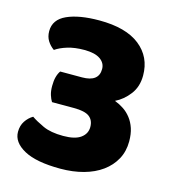

<svg xmlns="http://www.w3.org/2000/svg" viewBox="-98 -704 715 800"><g transform="rotate(15 259.0 -303.5)"><path d="M233 -623Q348 -623 408 -575.5Q468 -528 468 -448Q468 -400 442.5 -366.5Q417 -333 382 -316Q403 -308 421 -296Q439 -284 453 -266Q467 -248 475 -224Q483 -200 483 -168Q483 -125 464.5 -91Q446 -57 413 -33Q380 -9 334.5 3.5Q289 16 235 16Q131 16 78 -13Q25 -42 25 -87Q25 -114 38 -133.5Q51 -153 70 -164Q90 -150 123.5 -134.5Q157 -119 211 -119Q262 -119 286.5 -137Q311 -155 311 -184Q311 -213 291.5 -228Q272 -243 224 -243H130Q123 -254 118 -270Q113 -286 113 -308Q113 -331 117.5 -347.5Q122 -364 130 -375H224Q296 -375 296 -430Q296 -456 273 -472Q250 -488 204 -488Q163 -488 132 -478.5Q101 -469 81 -455Q64 -467 53 -484.5Q42 -502 42 -526Q42 -576 94 -599.5Q146 -623 233 -623Z"/></g></svg>

Font: Baloo Tamma
Style: Regular
Weight: 400
Designer: Divya Kowshik and Ek Type
Foundry: Ek Type
Version: Version 1.007;PS 1.000;hotconv 1.0.88;makeotf.lib2.5.647800